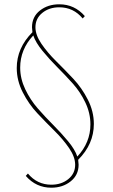

<svg xmlns="http://www.w3.org/2000/svg" viewBox="-20 -678 524 894"><path d="M417 -101Q417 -7 344 66Q346 82 346 89Q346 137 309 166.5Q272 196 219 196Q148 196 100 141L110 130Q153 182 219 182Q266 182 298 156Q330 130 330 89Q330 53 302 12Q274 -29 234 -68.5Q194 -108 154 -150.5Q114 -193 86 -248Q58 -303 58 -361Q58 -455 131 -528Q129 -544 129 -551Q129 -600 166 -629Q203 -658 256 -658Q327 -658 375 -603L365 -592Q322 -644 256 -644Q209 -644 177 -618Q145 -592 145 -551Q145 -515 173 -474Q201 -433 241 -393.5Q281 -354 321 -311.5Q361 -269 389 -214Q417 -159 417 -101ZM74 -363Q74 -312 97.5 -262.5Q121 -213 156 -173Q191 -133 227.5 -96.5Q264 -60 296.5 -21Q329 18 340 51Q401 -14 401 -99Q401 -151 377.5 -200.5Q354 -250 318.5 -289.5Q283 -329 246.5 -365.5Q210 -402 178 -441Q146 -480 135 -513Q74 -448 74 -363Z"/></svg>

Font: EauTest Thin
Style: Italic
Weight: 250
Italic angle: -12°
Designer: Christian Thalmann (Catharsis Fonts)
Version: Version 0.001;PS 000.001;hotconv 1.0.88;makeotf.lib2.5.64775